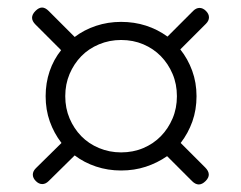

<svg xmlns="http://www.w3.org/2000/svg" viewBox="-20 -628 640 509"><path d="M524 -184Q533 -175 533.5 -166Q534 -157 525 -148Q516 -139 507 -139Q498 -139 489 -148L423 -214Q397 -196 366.5 -186Q336 -176 301 -176Q266 -176 234.5 -186.5Q203 -197 178 -216L109 -148Q101 -140 92 -140Q83 -140 75 -148Q67 -156 67 -165Q67 -174 75 -182L143 -249Q123 -275 112 -306Q101 -337 101 -373Q101 -408 111.5 -439Q122 -470 142 -495L74 -563Q65 -572 65 -581Q65 -590 74 -599Q83 -608 91.5 -608Q100 -608 109 -599L178 -530Q203 -549 234.5 -559.5Q266 -570 301 -570Q336 -570 367 -560Q398 -550 424 -531L492 -599Q500 -607 509 -607Q518 -607 526 -599Q534 -591 534 -582Q534 -573 526 -565L458 -497Q478 -472 489.5 -440.5Q501 -409 501 -373Q501 -337 490 -306Q479 -275 459 -249ZM301 -224Q333 -224 360 -235.5Q387 -247 406.5 -267Q426 -287 437.5 -314Q449 -341 449 -373Q449 -405 437.5 -432Q426 -459 406.5 -479Q387 -499 360 -510.5Q333 -522 301 -522Q270 -522 242.5 -510.5Q215 -499 195.5 -479Q176 -459 164.5 -432Q153 -405 153 -373Q153 -341 164.5 -314Q176 -287 195.5 -267Q215 -247 242.5 -235.5Q270 -224 301 -224Z"/></svg>

Font: Maple Mono NL Thin
Style: Regular
Weight: 250
Monospace: yes
Designer: subframe7536
Version: Version 7.000